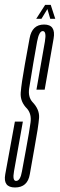

<svg xmlns="http://www.w3.org/2000/svg" viewBox="-51 -782 252 806"><path d="M12 5Q65 5 74.2 -50.8Q83.5 -106.5 93.5 -160Q110.5 -252 113 -287.2Q115.5 -322.5 85 -354Q66 -375.5 71.5 -411.2Q77 -447 89 -518Q96.5 -564 104.8 -607.8Q113 -651.5 128.5 -651.5Q145 -651.5 137.5 -607.8Q130 -564 102 -405.5H136.5Q163.5 -560.5 174 -619.8Q184.5 -679 134 -679Q83.5 -679 73.2 -621Q63 -563 53.5 -512.5Q39 -432 36 -393.5Q33 -355 63 -325.5Q82 -303 77.2 -267.8Q72.5 -232.5 58 -154Q48 -103 41.2 -62.8Q34.5 -22.5 16.5 -22.5Q0.5 -22.5 7.8 -63Q15 -103.5 45 -271.5H11.5Q-19 -105.5 -29 -50.2Q-39 5 12 5ZM101 -703H123L148 -744L160 -703H181L162 -761.5H138.5Z"/></svg>

Font: Anybody UltraCondensed ExtraLight
Style: Italic
Weight: 250
Width: 1
Italic angle: -10°
Version: Version 1.113;gftools[0.9.25]